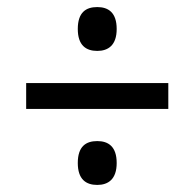

<svg xmlns="http://www.w3.org/2000/svg" viewBox="-20 -629 550 543"><path d="M255 -485C286 -485 310 -501 310 -547C310 -594 286 -609 255 -609C223 -609 200 -594 200 -547C200 -501 223 -485 255 -485ZM54 -321H456V-394H54ZM255 -106C286 -106 310 -122 310 -168C310 -215 286 -230 255 -230C223 -230 200 -215 200 -168C200 -122 223 -106 255 -106Z"/></svg>

Font: Noto Serif Tamil SemiCondensed ExtraBold
Style: Regular
Weight: 800
Width: 4
Designer: Indian Type Foundry, Tom Grace, and the Monotype Design Team
Foundry: Monotype Imaging Inc.
Version: Version 2.004